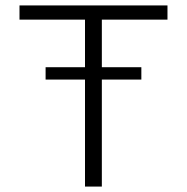

<svg xmlns="http://www.w3.org/2000/svg" viewBox="-20 -687 687 707"><path d="M355 -614.7H596.7V-667H51.8V-614.7H293V-439.5H147.9V-394H293V0H355V-394H500.5V-439.5H355Z"/></svg>

Font: Estedad Light
Style: Regular
Weight: 300
Designer: Amin Abedi
Version: Version 7.3